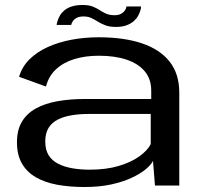

<svg xmlns="http://www.w3.org/2000/svg" viewBox="-20 -744 818 770"><path d="M319 6Q378.5 6 425.5 -4.2Q472.5 -14.5 507 -30.5Q541.5 -46.5 563.2 -64.2Q585 -82 593.5 -98.5L601.5 0H699V-372Q699 -447.5 660.5 -496.5Q622 -545.5 549.8 -570Q477.5 -594.5 375.5 -594.5Q318.5 -594.5 266 -584.5Q213.5 -574.5 170.8 -555Q128 -535.5 98.2 -506Q68.5 -476.5 56.5 -436L164.5 -397Q175 -438.5 204.5 -466Q234 -493.5 278 -507Q322 -520.5 376.5 -520.5Q440.5 -520.5 487.5 -504.8Q534.5 -489 560.5 -458Q586.5 -427 586.5 -380V-347H319.5Q260 -347 210 -338Q160 -329 123.8 -309Q87.5 -289 67.8 -255.8Q48 -222.5 48 -173.5Q48 -123 67.8 -88.5Q87.5 -54 124 -33Q160.5 -12 210 -3Q259.5 6 319 6ZM339.5 -63.5Q303 -63.5 270.8 -69Q238.5 -74.5 213.8 -87Q189 -99.5 175.2 -121.2Q161.5 -143 161.5 -177Q161.5 -210 175.2 -231.8Q189 -253.5 213.2 -265.2Q237.5 -277 269 -282Q300.5 -287 335.5 -287H584.5V-166Q572 -141 539.2 -117.2Q506.5 -93.5 456.2 -78.5Q406 -63.5 339.5 -63.5ZM445 -636Q471 -636 488.2 -642.8Q505.5 -649.5 516.8 -659.5Q528 -669.5 534 -680.8Q540 -692 543 -702Q546 -712 545.5 -718H487Q487 -712 481.8 -703.5Q476.5 -695 466 -689Q455.5 -683 440 -683Q419.5 -683 405.5 -689.2Q391.5 -695.5 379 -703.8Q366.5 -712 351 -718Q335.5 -724 311.5 -724Q286.5 -724 268.2 -718.2Q250 -712.5 238.5 -702.8Q227 -693 220.5 -681.8Q214 -670.5 211 -660.8Q208 -651 207 -644H265.5Q266.5 -650 271.8 -658.5Q277 -667 287.8 -672.5Q298.5 -678 315.5 -678Q333 -678 346.2 -671.8Q359.5 -665.5 372.5 -657.2Q385.5 -649 402.5 -642.5Q419.5 -636 445 -636Z"/></svg>

Font: Anybody Expanded
Style: Regular
Weight: 400
Width: 7
Version: Version 1.113;gftools[0.9.25]